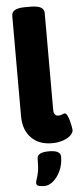

<svg xmlns="http://www.w3.org/2000/svg" viewBox="-64 -788 449 1061"><g transform="rotate(-5 160.0 -257.0)"><path d="M201 8Q128 8 85.5 -36Q43 -80 43 -156V-712Q43 -733 61 -743.5Q79 -754 119 -754H147Q187 -754 205 -743.5Q223 -733 223 -712V-176Q223 -141 249 -141Q261 -141 270.5 -145.5Q280 -150 285 -150Q292 -150 298.5 -137.5Q305 -125 309.5 -108Q314 -91 317 -76Q320 -61 320 -56Q320 -39 303 -24Q286 -9 259 -0.5Q232 8 201 8ZM138 240Q122 240 108 236.5Q94 233 94 220Q94 210 99 197.5Q104 185 109 160Q114 135 114 86Q114 69 129.5 60Q145 51 180 51Q244 51 244 86Q244 130 227.5 165Q211 200 187 220Q163 240 138 240Z"/></g></svg>

Font: Asap Black
Style: Regular
Weight: 900
Designer: Pablo Cosgaya
Foundry: Omnibus-Type
Version: Version 3.001; ttfautohint (v1.8.4.7-5d5b)